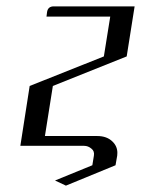

<svg xmlns="http://www.w3.org/2000/svg" viewBox="-20 -458 443 603"><path d="M43.9 0 73.2 -188 306.2 -280.8 326.2 -405.8H126L127.9 -420.9Q130.9 -438 148.9 -438H402.8L377.9 -280.8L146 -188L121.1 -30.8H285.2Q315.9 -30.8 333.5 -13.2Q348.6 1.5 348.6 22Q348.6 27.8 348.1 30.8L342.8 61L187 125L152.8 108.9L270 61L274.9 30.8Q277.3 16.6 267.1 8.8Q256.8 0 244.1 0Z"/></svg>

Font: Hhenum
Style: Italic
Weight: 400
Designer: T. Christopher White
Version: Version 1.0